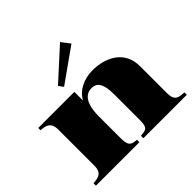

<svg xmlns="http://www.w3.org/2000/svg" viewBox="-185 -977 1177 1177"><g transform="rotate(-45 403.0 -389.0)"><path d="M723 -93V-327C723 -463 608 -515 499 -515C428 -515 359 -485 327 -425V-500H14V-480C53 -478 94 -472 94 -407V-93C94 -26 52 -24 14 -21V0H391V-21C355 -24 327 -25 327 -93V-287C327 -405 369 -442 417 -442C455 -442 489 -424 489 -315V-93C489 -26 471 -25 425 -21V0H802V-21C756 -23 723 -25 723 -93ZM524 -722 481 -778 282 -597 304 -566Z"/></g></svg>

Font: Sprat Black
Style: Regular
Weight: 900
Designer: Ethan Nakache
Foundry: Collletttivo
Version: Version 2.000;Glyphs 3.2 (3217)